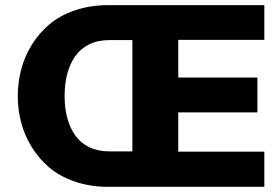

<svg xmlns="http://www.w3.org/2000/svg" viewBox="-20 -723 1074 743"><path d="M1002.9 -703.1V-568.8H669.9V-422.9H976.1V-288.1H669.9V-136.2H1002.9V0H398.9Q328.6 0 269.8 -20.3Q210.9 -40.5 170.7 -74.7Q130.4 -108.9 102.5 -154.3Q74.7 -199.7 61.8 -249.3Q48.8 -298.8 48.8 -351.1Q48.8 -403.3 61.8 -453.4Q74.7 -503.4 102.5 -548.8Q130.4 -594.2 170.7 -628.4Q210.9 -662.6 269.8 -682.9Q328.6 -703.1 398.9 -703.1ZM230 -351.1Q230 -305.2 240.2 -266.8Q250.5 -228.5 271 -199.2Q291.5 -169.9 325.2 -153.6Q358.9 -137.2 402.8 -137.2H492.2V-567.9H402.8Q358.9 -567.9 325.4 -551.5Q292 -535.2 271.2 -505.6Q250.5 -476.1 240.2 -437Q230 -397.9 230 -351.1Z"/></svg>

Font: LT Superior Black
Style: Regular
Weight: 900
Designer: Daniel Lyons
Foundry: LyonsType
Version: Version 2.005